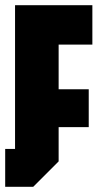

<svg xmlns="http://www.w3.org/2000/svg" viewBox="-24 -720 394 740"><path d="M-4 0V-146H34V-700H332V-548H202V-376H318V-230H202V-98L104 0Z"/></svg>

Font: Tektur Condensed
Style: Bold
Weight: 700
Width: 3
Designer: Adam Jagosz
Foundry: Adam Jagosz
Version: Version 1.005;gftools[0.9.30]